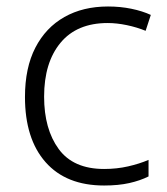

<svg xmlns="http://www.w3.org/2000/svg" viewBox="-20 -562 516 592"><path d="M301 10Q184 10 120.5 -62Q57 -134 57 -263Q57 -353 89 -415Q121 -477 178.5 -509.5Q236 -542 313 -542Q351 -542 385 -535Q419 -528 445 -516L429 -467Q402 -478 371 -484.5Q340 -491 312 -491Q217 -491 166.5 -430Q116 -369 116 -264Q116 -164 161 -102.5Q206 -41 301 -41Q340 -41 375 -49Q410 -57 438 -69V-18Q412 -5 378.5 2.5Q345 10 301 10Z"/></svg>

Font: Noto Sans Bengali UI Light
Style: Regular
Weight: 300
Designer: Jelle Bosma - Monotype Design Team
Foundry: Monotype Imaging Inc.
Version: Version 2.003; ttfautohint (v1.8.4.7-5d5b)